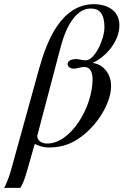

<svg xmlns="http://www.w3.org/2000/svg" viewBox="-60 -698 594 923"><path d="M-9 127C-15 148 -31 191 -40 205H38C47 190 57 170 69 127L107 -6C133 6 152 11 173 11C216 11 258 3 297 -19C390 -70 474 -191 474 -284C474 -355 424 -392 386 -395V-396C446 -423 514 -496 514 -577C514 -653 446 -678 393 -678C236 -678 167 -507 128 -368ZM233 -477C255 -561 302 -657 375 -657C410 -657 442 -643 442 -566C442 -508 395 -408 352 -408C338 -408 317 -414 309 -414C274 -414 265 -401 265 -390C265 -378 277 -368 295 -368C312 -368 327 -376 345 -376C373 -376 385 -352 385 -317C385 -183 281 -8 167 -8C139 -8 119 -23 119 -45Z"/></svg>

Font: XITS
Style: Italic
Weight: 400
Italic angle: -16.33°
Designer: MicroPress Inc., with final additions and corrections provided by Coen Hoffman, Elsevier (retired)
Version: Version 1.107